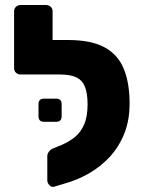

<svg xmlns="http://www.w3.org/2000/svg" viewBox="-20 -730 575 763"><path d="M195 12Q185 15 176.5 6Q168 -3 168 -13V-110Q168 -119 175 -128Q182 -137 193 -141L225 -154Q253 -166 276.5 -184.5Q300 -203 314 -234.5Q328 -266 328 -315Q328 -358 318 -384Q308 -410 284.5 -422Q261 -434 218 -434H195Q185 -434 177.5 -441Q170 -448 170 -459V-547Q170 -557 177.5 -564Q185 -571 195 -571H251Q341 -571 394.5 -542.5Q448 -514 471.5 -457.5Q495 -401 495 -319Q495 -251 473.5 -198Q452 -145 415 -105.5Q378 -66 332 -40Q286 -14 235 0ZM230 -434H61Q51 -434 43.5 -441Q36 -448 36 -459V-685Q36 -696 43.5 -703Q51 -710 61 -710H163Q174 -710 181.5 -703Q189 -696 189 -685V-571H231ZM155 -246Q133 -246 133 -268V-316Q133 -338 155 -338H203Q225 -338 225 -316V-268Q225 -246 203 -246Z"/></svg>

Font: DVN-Rubik
Style: Bold
Weight: 700
Designer: Hubert and Fischer
Foundry: Hubert & Fischer
Version: Version 2.102